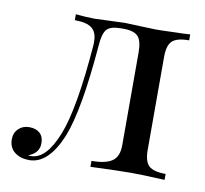

<svg xmlns="http://www.w3.org/2000/svg" viewBox="-65 -584 713 668"><g transform="rotate(10 292.0 -250.0)"><path d="M479 -421V-93Q479 -52 495.5 -36.5Q512 -21 555 -21V0Q474 -4 437 -4Q396 -4 293 0V-21Q343 -21 366 -37Q389 -53 389 -93V-421Q389 -462 374.5 -477.5Q360 -493 323 -493H314Q278 -493 264.5 -478.5Q251 -464 248 -421Q229 -188 190 -91Q146 14 79 14Q47 14 27 -2Q7 -18 7 -47Q7 -70 22 -84.5Q37 -99 60 -99Q84 -99 97.5 -86.5Q111 -74 111 -51Q111 -16 73 -2Q74 -1 83 -1Q136 -1 174 -96Q212 -190 230 -421V-431Q230 -464 211.5 -478.5Q193 -493 151 -493V-514Q152 -514 162 -513Q172 -512 188 -511Q204 -510 219 -510Q224 -510 270 -512Q318 -514 325 -514Q331 -514 377 -512Q423 -510 434 -510Q457 -510 507 -512Q518 -512 529 -512.5Q540 -513 546 -513.5Q552 -514 555 -514V-493Q512 -493 495.5 -477.5Q479 -462 479 -421Z"/></g></svg>

Font: Playfair Display
Style: Regular
Weight: 400
Designer: Claus Eggers S?rensen
Foundry: Claus Eggers S?rensen
Version: Version 1.003